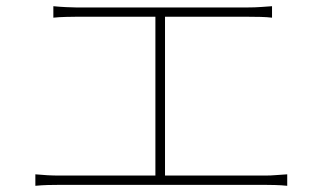

<svg xmlns="http://www.w3.org/2000/svg" viewBox="-20 -659 1040 619"><path d="M152 -639Q172 -637 193.5 -636Q215 -635 225 -635H779Q802 -635 822 -636.5Q842 -638 857 -639V-602Q841 -604 820.5 -604.5Q800 -605 779 -605H225Q216 -605 193 -604.5Q170 -604 152 -602ZM481 -81V-616H512V-81ZM94 -97Q114 -95 133.5 -94Q153 -93 172 -93H834Q853 -93 870 -94.5Q887 -96 906 -97V-60Q887 -62 866.5 -62.5Q846 -63 834 -63H172Q153 -63 134 -62.5Q115 -62 94 -60Z"/></svg>

Font: Noto Sans SC Thin
Style: Regular
Weight: 100
Designer: Ryoko NISHIZUKA 西塚涼子 (kana, bopomofo & ideographs); Paul D. Hunt (Latin, Greek & Cyrillic); Sandoll Communications 산돌커뮤니
Foundry: Adobe
Version: Version 2.004-H2;hotconv 1.0.118;makeotfexe 2.5.65603